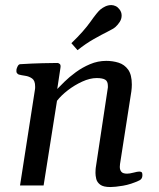

<svg xmlns="http://www.w3.org/2000/svg" viewBox="-20 -737 630 763"><path d="M502 -374 457 -85.4Q456.1 -77.6 456.1 -73.7Q456.1 -62 462.2 -54.4Q468.3 -46.9 484.9 -46.9Q495.1 -46.9 510.7 -51Q526.4 -55.2 533.7 -55.2Q538.1 -55.2 542 -53.2Q545.9 -51.3 545.9 -40.5Q545.9 -25.9 533.7 -20Q500.5 -4.4 468.8 1Q437 6.3 418.9 6.3Q390.6 6.3 378.2 -3.2Q365.7 -12.7 362.5 -25.9Q359.4 -39.1 359.4 -49.8Q359.4 -58.1 359.9 -63.7Q360.4 -69.3 360.4 -69.3L407.7 -382.8Q408.7 -386.7 408.7 -389.6Q408.7 -392.6 408.7 -395.5Q408.7 -414.1 397.9 -420.4Q387.2 -426.8 364.3 -426.8Q337.4 -426.8 306.9 -412.8Q276.4 -398.9 249.5 -378.2Q222.7 -357.4 206.5 -336.4L153.3 0H59.6L118.7 -379.9Q119.6 -383.8 119.6 -387Q119.6 -390.1 119.6 -393.6Q119.6 -416.5 107.7 -425Q95.7 -433.6 80.3 -435.8Q64.9 -438 54.2 -440.9Q49.3 -443.4 46.9 -447.3Q44.4 -451.2 45.4 -460.4Q46.4 -466.3 50.3 -473.9Q54.2 -481.4 60.1 -481.9Q107.9 -484.9 147.9 -485.8Q188 -486.8 208.5 -486.8Q212.4 -486.8 217.3 -482.9Q222.2 -479 220.2 -467.3L207.5 -383.3Q217.3 -393.6 236.1 -412.1Q254.9 -430.7 280.8 -449.7Q306.6 -468.8 337.6 -481.9Q368.7 -495.1 402.3 -495.1Q428.2 -495.1 451.4 -487.8Q474.6 -480.5 489.3 -460.2Q503.9 -439.9 503.9 -400.9Q503.9 -394.5 503.4 -387.9Q502.9 -381.3 502 -374ZM288.1 -537.6 263.7 -565.4Q312.5 -612.3 339.4 -650.4Q366.2 -688.5 378.9 -699.2Q387.7 -706.5 398.9 -711.7Q410.2 -716.8 422.4 -716.8Q430.7 -716.8 439.2 -712.9Q447.8 -709 454.1 -700.7Q463.4 -689.5 463.4 -675.3Q463.4 -662.1 456.1 -650.4Q448.7 -638.7 439 -629.9Q430.7 -622.6 407.5 -611.1Q384.3 -599.6 352.8 -581.8Q321.3 -564 288.1 -537.6Z"/></svg>

Font: Gelasio
Style: Italic
Weight: 400
Italic angle: -8.5°
Designer: Eben Sorkin
Foundry: Eben Sorkin
Version: Version 1.008